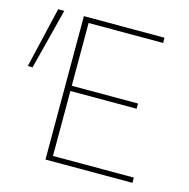

<svg xmlns="http://www.w3.org/2000/svg" viewBox="-113 -754 839 851"><g transform="rotate(15 307.0 -329.0)"><path d="M568 0H169V-658H539V-634H197V-24H568ZM181 -322V-346H501V-322ZM8 -380H-14L51 -658H79Z"/></g></svg>

Font: Ysabeau Office Thin
Style: Regular
Weight: 250
Designer: Christian Thalmann (Catharsis Fonts)
Version: Version 2.001;gftools[0.9.30]; featfreeze: tnum,lnum,ss02